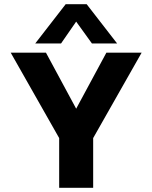

<svg xmlns="http://www.w3.org/2000/svg" viewBox="-20 -895 726 915"><path d="M293 -875H393L538 -688H418L343 -792L271 -688H148ZM262 -237 31 -644H199L343 -377L487 -644H655L424 -237V0H262Z"/></svg>

Font: Kanit SemiBold
Style: Regular
Weight: 600
Designer: Katatrad Team
Foundry: CadsonDemak
Version: Version 1.030